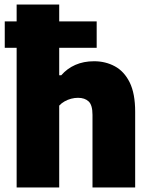

<svg xmlns="http://www.w3.org/2000/svg" viewBox="-20 -828 667 848"><path d="M1 -617V-733.5H407V-617ZM53.5 0V-808H241.5V-495.5H250.5Q276.5 -525.5 313 -541.5Q349.5 -557.5 395.5 -557.5Q446 -557.5 487.2 -535.2Q528.5 -513 552.8 -464Q577 -415 577 -334.5V0H388.5V-321Q388.5 -364 371.5 -380Q354.5 -396 324.5 -396Q309.5 -396 294.2 -392Q279 -388 265.2 -380.2Q251.5 -372.5 241.5 -361.5V0Z"/></svg>

Font: Encode Sans Condensed Thin ExtraBold
Style: Regular
Weight: 800
Version: Version 3.002